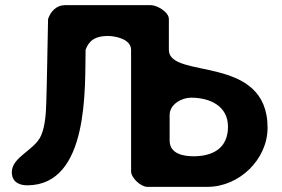

<svg xmlns="http://www.w3.org/2000/svg" viewBox="-20 -727 1097 747"><path d="M400 -587C429 -587 490 -575 490 -533V-60C490 -35 528 0 553 0H787C911 0 1021 -107 1021 -230C1021 -519 637 -416 637 -533V-653C637 -681 590 -707 567 -707H233C200 -707 177 -683 167 -653C166 -604 162 -376 160 -327C159 -289 156 -237 140 -200C115 -142 26 -117 26 -57C26 -21 52 -6 86 -6C328 -6 310 -390 313 -533C328 -575 358 -587 400 -587ZM723 -347C798 -347 867 -314 867 -234C867 -151 809 -119 733 -119C695 -119 640 -128 640 -180V-280C640 -321 687 -347 723 -347Z"/></svg>

Font: Asimov Print
Style: Regular
Weight: 500
Designer: Google
Version: Version 2.000980: 2014